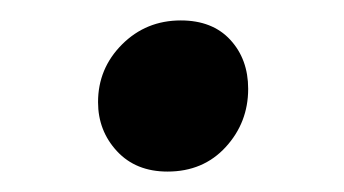

<svg xmlns="http://www.w3.org/2000/svg" viewBox="-20 -353 337 188"><path d="M144 -185Q113 -185 94.5 -205Q76 -225 76 -253Q76 -286 99.5 -309.5Q123 -333 157 -333Q188 -333 205.5 -314Q223 -295 223 -266Q223 -233 201 -209Q179 -185 144 -185Z"/></svg>

Font: Tiro Kannada
Style: Italic
Weight: 400
Italic angle: -11°
Designer: Kannada: John Hudson & Fiona Ross, assisted by Kaja Sojewska. Latin: John Hudson with Paul Hanslow, assisted by Kaja Soj
Foundry: Tiro Typeworks Ltd.
Version: Version 1.52